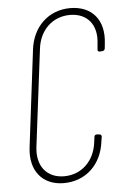

<svg xmlns="http://www.w3.org/2000/svg" viewBox="-52 -746 504 791"><g transform="rotate(-5 200.0 -350.0)"><path d="M180 8C271 8 338 -55 349 -151L352 -169C352 -175 349 -179 343 -179L333 -180C327 -180 322 -177 322 -171L319 -149C310 -72 256 -20 184 -20C112 -20 71 -72 80 -149L130 -552C139 -629 193 -680 265 -680C337 -680 378 -629 368 -552L366 -529C365 -523 368 -519 374 -519L385 -520C391 -520 395 -524 396 -530L398 -550C410 -646 359 -708 268 -708C180 -708 112 -646 101 -550L52 -151C40 -55 92 8 180 8Z"/></g></svg>

Font: Barlow Condensed Thin
Style: Italic
Weight: 250
Width: 3
Italic angle: -7°
Designer: Jeremy Tribby
Foundry: Tribby Type
Version: Version 1.422;hotconv 1.0.109;makeotfexe 2.5.65596